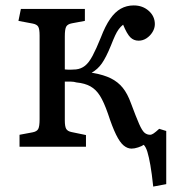

<svg xmlns="http://www.w3.org/2000/svg" viewBox="-20 -541 641 708"><path d="M545 147Q540 99 534.5 68Q529 37 523.5 19Q518 1 510 -7Q503 -2 489.5 2.5Q476 7 465 7Q450 7 436 -4.5Q422 -16 408 -44.5Q394 -73 378 -122Q363 -165 348.5 -188Q334 -211 313.5 -222.5Q293 -234 262 -237Q252 -240 242 -240Q232 -240 219 -240V-97Q219 -75 224 -66Q229 -57 244 -54L297 -43V0H52V-44L100 -53Q116 -56 121 -65.5Q126 -75 126 -101V-410Q126 -434 121 -442.5Q116 -451 101 -454L48 -464L57 -508H293V-464L245 -455Q229 -452 224 -442.5Q219 -433 219 -407V-285Q228 -284 239 -284Q250 -284 260 -285Q279 -287 293.5 -298.5Q308 -310 321.5 -335.5Q335 -361 352 -403Q368 -445 386 -471Q404 -497 425.5 -509Q447 -521 473 -521Q506 -521 528.5 -501Q551 -481 551 -452Q551 -437 542.5 -423Q534 -409 520.5 -400Q507 -391 491 -391Q473 -391 460.5 -403.5Q448 -416 434 -450Q425 -443 418 -433.5Q411 -424 404.5 -410Q398 -396 389 -373Q371 -329 355.5 -307Q340 -285 318 -273L323 -272Q363 -265 389 -252Q415 -239 432.5 -217.5Q450 -196 463 -160Q482 -109 493 -84Q504 -59 513 -51.5Q522 -44 534 -44Q539 -44 546.5 -49Q554 -54 567 -66L593 -58V138Z"/></svg>

Font: Literata 18pt
Style: Regular
Weight: 400
Designer: Latin by Veronika Burian and Jose Scaglione. Greek by Irene Vlachou. Cyrillic by Vera Evstafieva.
Foundry: TypeTogether
Version: Version 3.103;gftools[0.9.29]